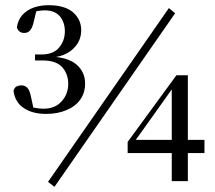

<svg xmlns="http://www.w3.org/2000/svg" viewBox="-20 -698 830 740"><path d="M158 -259Q203 -259 237 -274Q271 -288 290 -315Q308 -341 308 -376Q308 -421 274 -450Q240 -478 173 -480L175 -476Q231 -480 262 -510Q293 -539 293 -582Q293 -623 261 -651Q229 -678 167 -678Q137 -678 110 -669Q83 -659 66 -640Q49 -621 45 -592Q49 -581 56 -576Q63 -571 73 -571Q88 -571 96 -581Q104 -590 109 -610L122 -664L96 -646Q112 -653 127 -656Q141 -658 153 -658Q191 -658 211 -635Q230 -611 230 -578Q230 -541 208 -515Q186 -488 139 -488H115V-465H144Q196 -465 220 -439Q243 -412 243 -375Q243 -336 218 -308Q193 -279 147 -279Q133 -279 118 -282Q102 -284 87 -291L111 -271L99 -327Q94 -351 85 -360Q76 -369 62 -369Q52 -369 44 -365Q36 -361 32 -348Q38 -304 71 -282Q104 -259 158 -259ZM190 22 655 -647 631 -667 165 3ZM642 0H704V-408H660L472 -151V-108H768V-159H499V-169L494 -146L577 -262L658 -376L637 -359H642V-142V-126Z"/></svg>

Font: Source Serif 4 48pt
Style: Regular
Weight: 400
Designer: Frank Grie√ühammer
Foundry: Adobe Systems Incorporated
Version: Version 4.004;hotconv 1.0.116;makeotfexe 2.5.65601